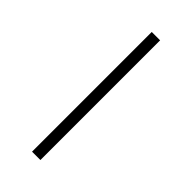

<svg xmlns="http://www.w3.org/2000/svg" viewBox="-317 -936 1184 1184"><g transform="rotate(45 275.5 -344.0)"><path d="M239 178V-866H312V178Z"/></g></svg>

Font: Noto Sans Malayalam UI
Style: Regular
Weight: 400
Designer: Jelle Bosma - Monotype Design Team
Foundry: Monotype Imaging Inc.
Version: Version 2.104